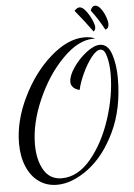

<svg xmlns="http://www.w3.org/2000/svg" viewBox="-63 -937 749 1071"><g transform="rotate(-5 311.5 -401.5)"><path d="M21 -161Q21 -286 84.5 -417Q148 -548 245 -633.5Q342 -719 435 -719Q473 -719 495 -707H484Q401 -707 313 -618.5Q225 -530 167 -398Q109 -266 109 -147Q109 -60 142.5 -3.5Q176 53 243 53Q332 53 405.5 -34.5Q479 -122 521.5 -253Q564 -384 564 -505Q564 -556 553 -599.5Q542 -643 519 -643Q496 -643 467.5 -606.5Q439 -570 415.5 -519Q392 -468 384 -429Q360 -435 348 -448Q336 -461 336 -478Q336 -512 367.5 -558Q399 -604 442 -637Q485 -670 517 -670Q563 -670 582.5 -611Q602 -552 602 -477Q602 -306 541 -177.5Q480 -49 389 19Q298 87 213 87Q156 87 112.5 56.5Q69 26 45 -30.5Q21 -87 21 -161ZM484 -865Q494 -890 510 -890Q526 -890 541.5 -870Q557 -850 566.5 -824Q576 -798 576 -782Q576 -756 556 -752Q524 -813 484 -865ZM394 -871Q409 -888 423 -888Q439 -888 457 -865.5Q475 -843 488 -814Q501 -785 501 -770Q501 -755 490 -747Q445 -810 394 -871Z"/></g></svg>

Font: Dancing Script
Style: Regular
Weight: 400
Designer: Pablo Impallari
Foundry: Pablo Impallari
Version: Version 2.000